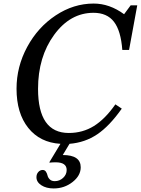

<svg xmlns="http://www.w3.org/2000/svg" viewBox="-20 -800 792 1080"><path d="M665 -189Q596 -91 527 -44.5Q458 2 371 9L333 72Q434 72 434 141Q434 188 388 224Q342 260 282 260Q240 260 212.5 242Q185 224 185 197Q185 179 195.5 167.5Q206 156 220 156Q232 156 238.5 166Q245 176 247.5 187.5Q250 199 260 209Q270 219 288 219Q315 219 335 200.5Q355 182 355 156Q355 113 293 113Q271 113 259 115L258 112L320 9Q205 2 139 -80.5Q73 -163 73 -301Q73 -425 133 -536Q193 -647 293.5 -713.5Q394 -780 507 -780Q596 -780 678 -720L715 -770H752L706 -519H668Q660 -627 621 -677.5Q582 -728 506 -728Q375 -728 284.5 -604Q194 -480 194 -300Q194 -52 367 -52Q445 -52 508 -91Q571 -130 629 -213Z"/></svg>

Font: Libre Baskerville
Style: Italic
Weight: 400
Italic angle: -15°
Designer: Pablo Impallari, Rodrigo Fuenzalida
Foundry: Pablo Impallari, Rodrigo Fuenzalida
Version: Version 1.051;Glyphs 3.2.3 (3260)